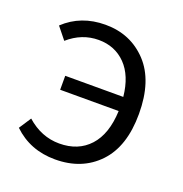

<svg xmlns="http://www.w3.org/2000/svg" viewBox="-107 -649 720 756"><g transform="rotate(20 253.0 -271.0)"><path d="M78.1 -438.5 38.1 -488.3Q107.4 -553.7 210 -553.7Q315.4 -553.7 384.3 -480.5Q453.1 -407.2 453.1 -268.6Q453.1 -131.8 384.3 -59.6Q315.4 12.7 203.1 12.7Q98.6 12.7 27.3 -55.7L60.5 -106.4Q122.1 -51.8 197.3 -51.8Q276.4 -51.8 323.2 -103Q370.1 -154.3 374 -252H128.9V-310.5H372.1Q363.3 -396.5 318.4 -442.4Q273.4 -488.3 205.1 -488.3Q134.8 -488.3 78.1 -438.5Z"/></g></svg>

Font: Gen Shin Gothic Normal
Style: Regular
Weight: 300
Designer: [Source Han Sans]
Ryoko NISHIZUKA  (kana & ideographs); Paul D. Hunt (Latin, Greek & Cyrillic); Wenlong ZHANG  (bopomofo
Version: Version 1.002.20150607